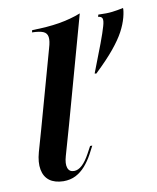

<svg xmlns="http://www.w3.org/2000/svg" viewBox="-76 -701 630 772"><g transform="rotate(-10 239.0 -314.5)"><path d="M325.8 -391.1 319.4 -392.7Q347.6 -464.5 363.7 -507.7Q379.8 -550.8 386.3 -574.2Q392.7 -596 389.5 -604.8Q386.3 -613.7 372.6 -614.5L375 -623.4Q409.7 -621.8 432.3 -624.6Q454.8 -627.4 477.4 -632.3Q478.2 -628.2 476.6 -617.3Q475 -606.5 471.8 -594.4Q464.5 -566.9 449.2 -538.3Q433.9 -509.7 404.8 -474.2Q375.8 -438.7 325.8 -391.1ZM68.5 -208.1 156.5 -524.2Q165.3 -553.2 162.9 -569.4Q160.5 -585.5 146 -591.9Q131.5 -598.4 100 -599.2L102.4 -608.1Q164.5 -608.9 212.9 -616.9Q261.3 -625 302.4 -641.1L182.3 -208.1ZM147.6 -86.3Q138.7 -55.6 144.8 -38.3Q150.8 -21 170.2 -21Q187.1 -21 203.2 -35.9Q219.4 -50.8 235.5 -80.6L250.8 -108.9H259.7L241.9 -75Q228.2 -50 210.9 -30.2Q193.5 -10.5 171.8 0.8Q150 12.1 121 12.1Q85.5 11.3 64.5 -4.4Q43.5 -20.2 37.9 -50Q32.3 -79.8 43.5 -120.2L68.5 -208.1H182.3Z"/></g></svg>

Font: Playfair 144pt
Style: Bold Italic
Weight: 700
Italic angle: -15.6°
Designer: Claus Eggers Sørensen
Foundry: Claus Eggers Sørensen
Version: Version 2.203